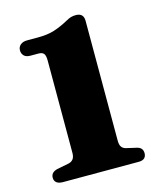

<svg xmlns="http://www.w3.org/2000/svg" viewBox="-109 -793 716 870"><g transform="rotate(-15 249.5 -358.0)"><path d="M84 -591.5H121.5Q138.5 -591.5 146 -582.8Q153.5 -574 153.5 -550.5V-117Q153.5 -97.5 145.5 -87.5Q137.5 -77.5 123 -74.5L69 -64Q38 -56.5 38 -31Q38 -16.5 48 -8.2Q58 0 78.5 0H434Q451.5 0 460.2 -8.2Q469 -16.5 469 -31Q469 -57 443 -63.5L395 -74.5Q380.5 -77.5 373.2 -87.5Q366 -97.5 366 -117V-679.5Q366 -716 329.5 -716Q317.5 -716 307.2 -713.2Q297 -710.5 285 -703.5Q247.5 -683 215.5 -672.8Q183.5 -662.5 136.5 -662.5H86.5Q67 -662.5 55.5 -652.5Q44 -642.5 44 -627Q44 -611.5 53.8 -601.5Q63.5 -591.5 84 -591.5Z"/></g></svg>

Font: Fraunces ExtraBold
Style: Regular
Weight: 800
Version: Version 1.000;[b76b70a41]